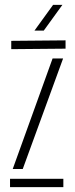

<svg xmlns="http://www.w3.org/2000/svg" viewBox="-20 -765 307 785"><path d="M21 0V-34H239V0ZM26 -564V-598L248 -600V-566ZM32 -74 195 -526H238L73 -74ZM121 -640 197 -745H235L159 -640Z"/></svg>

Font: Big Shoulders Stencil Text Thin Thin
Style: Regular
Weight: 250
Version: Version 2.001